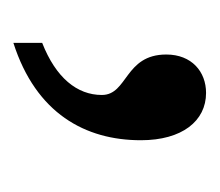

<svg xmlns="http://www.w3.org/2000/svg" viewBox="-40 -126 321 280"><g transform="rotate(90 120.0 13.5)"><path d="M43 154C146 121 185 49 185 -32C185 -92 157 -127 116 -127C85 -127 60 -106 60 -69C60 -8 119 -13 119 25C119 61 94 92 43 112Z"/></g></svg>

Font: Noto Serif Devanagari Condensed Medium
Style: Regular
Weight: 500
Width: 3
Designer: Universal Thirst, Indian Type Foundry and the Monotype Design Team
Foundry: Monotype Imaging Inc.
Version: Version 2.004